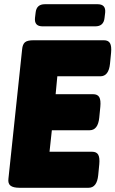

<svg xmlns="http://www.w3.org/2000/svg" viewBox="-20 -891 548 911"><path d="M73 0Q43 0 30 -10Q17 -20 20 -43L85 -657Q87 -680 98 -690Q109 -700 139 -700H473Q494 -700 502 -686Q510 -672 507 -640L502 -589Q496 -529 456 -529H252L244 -444H422Q443 -444 451 -430Q459 -416 456 -384L451 -333Q445 -273 405 -273H226L215 -171H417Q438 -171 446 -157Q454 -143 451 -111L446 -60Q440 0 400 0ZM182 -766Q142 -766 146 -806L149 -831Q153 -871 193 -871H443Q483 -871 479 -831L476 -806Q472 -766 432 -766Z"/></svg>

Font: Asap Semi Condensed Semi Condensed Black
Style: Italic
Weight: 900
Width: 4
Italic angle: -6°
Designer: Pablo Cosgaya
Foundry: Omnibus-Type
Version: Version 3.001; ttfautohint (v1.8.4.7-5d5b)